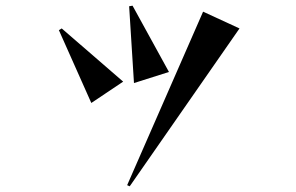

<svg xmlns="http://www.w3.org/2000/svg" viewBox="-20 -600 1040 675"><path d="M427 51 694 -559 822 -500 436 55ZM197 -500 413 -313 301 -238 187 -494ZM446 -580 574 -347 451 -308 434 -578Z"/></svg>

Font: Tiejili SC
Style: Regular
Weight: 400
Designer: Buernia
Foundry: Ershou Xiaoxi Press
Version: Version 1.100